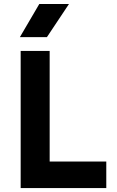

<svg xmlns="http://www.w3.org/2000/svg" viewBox="-20 -960 595 980"><path d="M85.5 0V-700H233.5V-135.5H522.5V0ZM81.5 -770.5 180.5 -939.5H332L219.5 -770.5Z"/></svg>

Font: Geologica Roman SemiBold
Style: Regular
Weight: 600
Designer: Sindre Bremnes, Frode Helland
Foundry: Monokrom Skriftforlag AS
Version: Version 1.010;gftools[0.9.28]